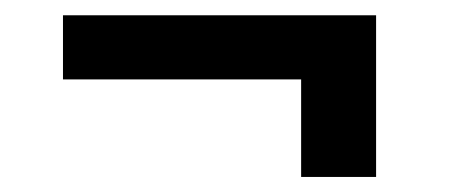

<svg xmlns="http://www.w3.org/2000/svg" viewBox="-20 -413 593 250"><path d="M469.7 -182.6H372.1V-309.6H62V-393.1H469.7Z"/></svg>

Font: Vazir Medium UI
Style: Medium-UI
Weight: 500
Designer: Saber Rastikerdar
Foundry: Saber Rastikerdar
Version: Version 30.0.0